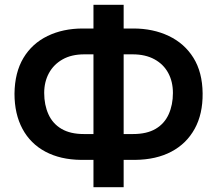

<svg xmlns="http://www.w3.org/2000/svg" viewBox="-20 -762 899 795"><path d="M367 13V-100H315Q230 -101 168 -134Q106 -167 73 -228.5Q40 -290 40 -374Q41 -462 77 -522Q113 -582 177 -613Q241 -644 323 -644H367V-742H492V-644H532Q614 -644 679 -613Q744 -582 781 -522.5Q818 -463 819 -376Q820 -290 786 -228.5Q752 -167 689.5 -134Q627 -101 540 -100H492V13ZM327 -207H367V-537H329Q276 -537 239 -516Q202 -495 182.5 -459Q163 -423 163 -377Q163 -328 180.5 -289Q198 -250 234.5 -228.5Q271 -207 327 -207ZM492 -207H531Q588 -207 624.5 -228.5Q661 -250 678.5 -289Q696 -328 696 -377Q696 -424 676.5 -460Q657 -496 619.5 -516.5Q582 -537 529 -537H492Z"/></svg>

Font: Onest SemiBold
Style: Regular
Weight: 600
Designer: Dmitri Voloshin, Andrey Kudryavtsev
Foundry: Dmitri Voloshin, Andrey Kudryavtsev
Version: Version 1.000;gftools[0.9.33]